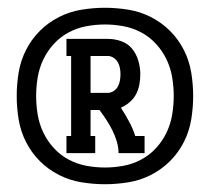

<svg xmlns="http://www.w3.org/2000/svg" viewBox="-20 -908 540 494"><path d="M151 -514V-558H163V-764H151V-808H257Q275 -808 292 -802Q309 -796 320 -782.5Q331 -769 336 -751.5Q341 -734 341 -717Q341 -703 338.5 -690Q336 -677 330 -665.5Q324 -654 313.5 -645Q303 -636 291 -631Q302 -614 312 -595.5Q322 -577 328 -558H352V-514H285Q285 -529 280.5 -544Q276 -559 269 -573Q262 -587 253.5 -600Q245 -613 236 -625H213V-558H225V-514ZM213 -669H257Q265 -669 272 -673.5Q279 -678 283 -685Q287 -692 288.5 -700.5Q290 -709 290 -717Q290 -725 288.5 -733Q287 -741 283 -748Q279 -755 272 -759.5Q265 -764 257 -764H213ZM250 -434Q220 -434 189.5 -439Q159 -444 131.5 -458Q104 -472 82.5 -493.5Q61 -515 47 -542.5Q33 -570 28 -600.5Q23 -631 23 -661Q23 -691 28 -721.5Q33 -752 47 -779.5Q61 -807 82.5 -828.5Q104 -850 131.5 -864Q159 -878 189.5 -883Q220 -888 250 -888Q280 -888 310.5 -883Q341 -878 368.5 -864Q396 -850 417.5 -828.5Q439 -807 453 -779.5Q467 -752 472 -721.5Q477 -691 477 -661Q477 -631 472 -600.5Q467 -570 453 -542.5Q439 -515 417.5 -493.5Q396 -472 368.5 -458Q341 -444 310.5 -439Q280 -434 250 -434ZM250 -477Q274 -477 298 -481.5Q322 -486 343.5 -497.5Q365 -509 381.5 -527Q398 -545 408.5 -567Q419 -589 423 -613Q427 -637 427 -661Q427 -685 423 -709Q419 -733 408.5 -755Q398 -777 381.5 -795Q365 -813 343.5 -824.5Q322 -836 298 -840.5Q274 -845 250 -845Q226 -845 202 -840.5Q178 -836 156.5 -824.5Q135 -813 118.5 -795Q102 -777 91.5 -755Q81 -733 77 -709Q73 -685 73 -661Q73 -637 77 -613Q81 -589 91.5 -567Q102 -545 118.5 -527Q135 -509 156.5 -497.5Q178 -486 202 -481.5Q226 -477 250 -477Z"/></svg>

Font: Iosevka Curly Slab
Style: Bold
Weight: 700
Monospace: yes
Designer: Belleve Invis
Foundry: Belleve Invis
Version: Version 22.1.2; ttfautohint (v1.8.4)